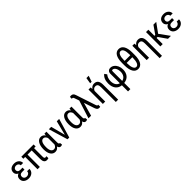

<svg xmlns="http://www.w3.org/2000/svg" viewBox="489 -2770 4996 4996"><g transform="rotate(-45 2987.0 -272.0)"><path d="M136.2 -148.4Q136.2 -111.3 163.6 -87.2Q190.9 -63 235.8 -63Q277.8 -63 306.9 -89.8Q335.9 -116.7 335.9 -156.2H421.9Q421.9 -80.1 369.4 -35.2Q316.9 9.8 235.8 9.8Q152.3 9.8 100.6 -33Q48.8 -75.7 48.8 -148.4Q48.8 -239.3 133.3 -271.5Q97.2 -289.1 76.9 -318.8Q56.6 -348.6 56.6 -384.3Q56.6 -457 104.5 -497.3Q152.3 -537.6 235.8 -537.6Q312.5 -537.6 363.5 -493.9Q414.6 -450.2 414.6 -380.9H328.6Q328.6 -415.5 302.2 -439.9Q275.9 -464.4 235.8 -464.4Q192.9 -464.4 168 -441.7Q143.1 -418.9 143.1 -383.8Q143.1 -305.7 233.4 -305.7H316.9V-233.4H226.1Q136.2 -231.9 136.2 -148.4Z M947.3 -453.6H888.2V-134.3Q888.2 -102.1 898.4 -86.7Q908.7 -71.3 933.6 -71.3Q955.6 -71.3 967.3 -77.1V-3.4Q939.5 5.9 906.2 5.9Q855 5.9 828.6 -30.3Q802.2 -66.4 801.8 -131.8V-453.6H648.9V0H563V-453.6H495.6V-528.3H947.3Z M1417.5 -528.3V-141.1Q1418 -70.8 1446.8 -70.8Q1453.6 -70.8 1458.5 -73.2L1468.8 -6.3Q1447.8 10.3 1415 10.3Q1356.4 10.3 1339.4 -62.5Q1294.9 10.3 1213.4 10.3Q1133.8 10.3 1086.7 -58.3Q1039.6 -127 1039.6 -254.4Q1039.6 -384.8 1086.7 -461.4Q1133.8 -538.1 1213.9 -538.1Q1293.5 -538.1 1337.9 -468.3L1344.7 -528.3ZM1126 -244.1Q1126 -155.8 1154.8 -109.6Q1183.6 -63.5 1235.8 -63.5Q1299.3 -63.5 1331.5 -143.6V-382.3Q1297.9 -463.9 1236.3 -463.9Q1183.6 -463.9 1154.8 -409.7Q1126 -355.5 1126 -244.1Z M1699.7 -131.3 1799.8 -528.3H1887.7L1731 0H1666.5L1507.8 -528.3H1595.7Z M2339.8 -528.3V-141.1Q2340.3 -70.8 2369.1 -70.8Q2376 -70.8 2380.9 -73.2L2391.1 -6.3Q2370.1 10.3 2337.4 10.3Q2278.8 10.3 2261.7 -62.5Q2217.3 10.3 2135.7 10.3Q2056.2 10.3 2009 -58.3Q1961.9 -127 1961.9 -254.4Q1961.9 -384.8 2009 -461.4Q2056.2 -538.1 2136.2 -538.1Q2215.8 -538.1 2260.3 -468.3L2267.1 -528.3ZM2048.3 -244.1Q2048.3 -155.8 2077.1 -109.6Q2106 -63.5 2158.2 -63.5Q2221.7 -63.5 2253.9 -143.6V-382.3Q2220.2 -463.9 2158.7 -463.9Q2106 -463.9 2077.1 -409.7Q2048.3 -355.5 2048.3 -244.1Z M2532.7 -741.2Q2572.3 -741.2 2597.2 -721.2Q2622.1 -701.2 2635.7 -655.8L2814.9 -114.3Q2822.3 -89.4 2830.3 -79.8Q2838.4 -70.3 2851.1 -70.3Q2861.3 -70.3 2866.2 -71.8L2868.2 2.4Q2852.1 8.3 2834.5 8.3Q2793 8.3 2772.2 -12.2Q2751.5 -32.7 2734.4 -80.6L2638.7 -369.1L2533.7 0H2437.5L2595.7 -498L2553.7 -617.2Q2544.9 -645 2535.2 -656Q2525.4 -667 2509.8 -667L2490.2 -666L2490.7 -735.4Q2505.9 -741.2 2532.7 -741.2Z M3044.9 -528.3 3049.8 -466.8Q3099.6 -538.1 3177.2 -538.1Q3255.4 -538.1 3291 -490Q3326.7 -441.9 3327.6 -344.2V202.6H3241.7V-337.4Q3241.7 -403.8 3220.9 -433.8Q3200.2 -463.9 3149.9 -463.9Q3084.5 -463.9 3054.2 -390.6V0H2967.3V-528.3ZM3140.1 -778.3H3225.1L3168.5 -613.8H3113.8Z M3660.6 7.8Q3555.7 -3.9 3498 -77.6Q3440.4 -151.4 3440.4 -275.4Q3440.4 -445.8 3544.9 -528.3L3592.3 -463.4Q3531.7 -399.4 3526.9 -275.4Q3526.9 -191.9 3563 -136.5Q3599.1 -81.1 3660.6 -67.9V-416.5Q3660.6 -468.3 3689.9 -498.3Q3719.2 -528.3 3769.5 -528.3Q3824.2 -528.3 3871.6 -493.9Q3918.9 -459.5 3946.8 -398.7Q3974.6 -337.9 3974.6 -265.6Q3974.6 -147.5 3915.5 -75.9Q3856.4 -4.4 3746.6 7.8V233.4H3660.6ZM3746.6 -67.4Q3812.5 -79.6 3850.3 -132.6Q3888.2 -185.5 3888.2 -265.6Q3885.7 -349.6 3853.5 -401.6Q3821.3 -453.6 3769.5 -453.6Q3746.6 -453.6 3746.6 -415.5Z M4455.1 -312.5Q4455.1 -155.8 4405.5 -73Q4356 9.8 4264.6 9.8Q4174.3 9.8 4124.3 -72.5Q4074.2 -154.8 4073.7 -309.1V-402.8Q4073.7 -556.6 4122.8 -638.7Q4171.9 -720.7 4264.2 -720.7Q4355.5 -720.7 4404.3 -641.6Q4453.1 -562.5 4455.1 -414.1ZM4160.2 -391.1H4368.2V-418Q4368.2 -528.8 4341.6 -587.6Q4314.9 -646.5 4264.2 -646.5Q4213.9 -646.5 4187 -587.6Q4160.2 -528.8 4160.2 -418ZM4368.2 -316.9H4160.2V-297.9Q4160.2 -189.5 4187.3 -126.7Q4214.4 -64 4264.6 -64Q4314.9 -64 4341.6 -125Q4368.2 -186 4368.2 -298.3Z M4657.7 -528.3 4662.6 -466.8Q4712.4 -538.1 4790 -538.1Q4868.2 -538.1 4903.8 -490Q4939.5 -441.9 4940.4 -344.2V202.6H4854.5V-337.4Q4854.5 -403.8 4833.7 -433.8Q4813 -463.9 4762.7 -463.9Q4697.3 -463.9 4667 -390.6V0H4580.1V-528.3Z M5207 -225.1H5169.9V0H5083.5V-528.3H5169.9V-304.7H5200.2L5356 -528.3H5459.5L5274.4 -273.4L5472.2 0H5363.8Z M5639.2 -148.4Q5639.2 -111.3 5666.5 -87.2Q5693.8 -63 5738.8 -63Q5780.8 -63 5809.8 -89.8Q5838.9 -116.7 5838.9 -156.2H5924.8Q5924.8 -80.1 5872.3 -35.2Q5819.8 9.8 5738.8 9.8Q5655.3 9.8 5603.5 -33Q5551.8 -75.7 5551.8 -148.4Q5551.8 -239.3 5636.2 -271.5Q5600.1 -289.1 5579.8 -318.8Q5559.6 -348.6 5559.6 -384.3Q5559.6 -457 5607.4 -497.3Q5655.3 -537.6 5738.8 -537.6Q5815.4 -537.6 5866.5 -493.9Q5917.5 -450.2 5917.5 -380.9H5831.5Q5831.5 -415.5 5805.2 -439.9Q5778.8 -464.4 5738.8 -464.4Q5695.8 -464.4 5670.9 -441.7Q5646 -418.9 5646 -383.8Q5646 -305.7 5736.3 -305.7H5819.8V-233.4H5729Q5639.2 -231.9 5639.2 -148.4Z"/></g></svg>

Font: Roboto Condensed
Style: Regular
Weight: 400
Designer: Google
Version: Version 2.001047; 2015